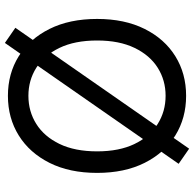

<svg xmlns="http://www.w3.org/2000/svg" viewBox="-24 -766 812 805"><g transform="rotate(-90 382.5 -364.0)"><path d="M382.8 9.8Q289.6 9.8 216.6 -35.4Q143.6 -80.6 101.6 -164.3Q59.6 -248 59.6 -363.3Q59.6 -479 101.6 -562.7Q143.6 -646.5 216.6 -691.9Q289.6 -737.3 382.8 -737.3Q476.1 -737.3 548.8 -691.9Q621.6 -646.5 663.3 -562.7Q705.1 -479 705.1 -363.3Q705.1 -248 663.3 -164.3Q621.6 -80.6 548.8 -35.4Q476.1 9.8 382.8 9.8ZM382.8 -76.2Q447.8 -76.2 500.2 -109.1Q552.7 -142.1 583.7 -206.3Q614.7 -270.5 614.7 -363.3Q614.7 -457 583.7 -521.2Q552.7 -585.4 500.2 -618.4Q447.8 -651.4 382.8 -651.4Q317.4 -651.4 264.6 -618.2Q211.9 -585 180.9 -520.8Q149.9 -456.5 149.9 -363.3Q149.9 -270.5 180.9 -206.5Q211.9 -142.6 264.6 -109.4Q317.4 -76.2 382.8 -76.2ZM161.1 22.5 97.7 -21.5 604.5 -750 668 -706.1Z"/></g></svg>

Font: Inter
Style: Regular
Weight: 400
Designer: Rasmus Andersson
Foundry: rsms
Version: Version 4.001;git-9221beed3